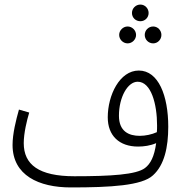

<svg xmlns="http://www.w3.org/2000/svg" viewBox="-20 -800 799 841"><path d="M595 -707C615 -707 631 -723 631 -743C631 -763 615 -780 595 -780C574 -780 558 -763 558 -743C558 -723 574 -707 595 -707ZM539 -610C559 -610 576 -627 576 -647C576 -667 559 -684 539 -684C519 -684 502 -667 502 -647C502 -627 519 -610 539 -610ZM651 -610C671 -610 687 -627 687 -647C687 -667 671 -684 651 -684C630 -684 614 -667 614 -647C614 -627 630 -610 651 -610ZM290 21C465 21 602 13 650 -32C700 -77 717 -155 717 -245C717 -381 674 -491 588 -491C504 -491 452 -383 452 -286C452 -206 502 -158 585 -158C610 -158 639 -162 664 -173C656 -114 639 -82 615 -64C577 -35 466 -28 306 -28C150 -28 84 -79 84 -173C84 -217 98 -274 108 -307L63 -320C50 -274 35 -214 35 -165C35 -32 150 21 290 21ZM501 -293C501 -374 539 -442 583 -442C642 -442 668 -344 668 -251C668 -240 668 -230 667 -221C645 -211 617 -205 592 -205C545 -205 501 -224 501 -293Z"/></svg>

Font: Noto Sans Arabic UI XCn Lt
Style: Regular
Weight: 300
Width: 2
Designer: Monotype Design Team, Nadine Chahine and Nizar Qandah
Foundry: Monotype Imaging Inc.
Version: Version 2.010